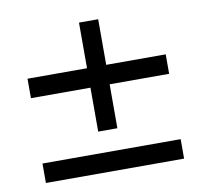

<svg xmlns="http://www.w3.org/2000/svg" viewBox="-65 -643 722 680"><g transform="rotate(-10 295.5 -303.5)"><path d="M47 -339H261V-181H330V-339H544V-409H330V-573H261V-409H47ZM47 -34H544V-104H47Z"/></g></svg>

Font: Geom Light
Style: Regular
Weight: 300
Version: Version 1.102